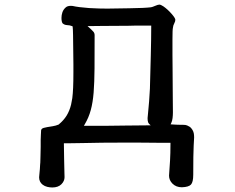

<svg xmlns="http://www.w3.org/2000/svg" viewBox="-20 -684 1040 848"><path d="M787.6 -132.8H777.3Q761.7 -132.8 733.4 -134.8L736.3 -140.6Q740.7 -149.9 742.2 -162.6Q743.7 -175.3 743.7 -187.5Q743.7 -209 743.2 -242.2Q742.7 -275.4 742.7 -312.5Q742.7 -349.6 742.2 -384.8Q741.7 -419.9 741.7 -442.4V-509.8Q741.7 -553.7 743.7 -561Q744.6 -571.8 750 -581.5Q754.4 -589.8 754.4 -596.7Q754.4 -604 737.8 -623Q720.2 -643.1 701.2 -656.2Q689.9 -663.6 683.8 -663.6Q677.7 -663.6 665.3 -658.2Q652.8 -652.8 647 -651.9Q619.6 -648.4 551.3 -647.5Q470.2 -646 454.3 -646Q438.5 -646 417.5 -646.5Q396.5 -647 374 -648.4Q325.7 -651.9 300.8 -657.7Q296.4 -658.2 292.5 -658.2Q278.3 -658.2 270.5 -651.4Q259.8 -642.1 255.6 -629.6Q251.5 -617.2 251.5 -605Q251.5 -588.4 256.3 -581.1Q264.6 -573.7 275.4 -573.2Q289.1 -572.8 298.8 -568.4L300.8 -567.4Q302.2 -557.1 302.7 -527.3Q304.2 -433.1 304.2 -400.9V-363.3Q304.2 -287.6 299.3 -250.5Q296.9 -234.9 293.9 -221.7Q287.1 -194.3 274.2 -173.3Q261.2 -152.3 238.8 -133.8Q225.6 -128.4 212.6 -126.5Q199.7 -124.5 188.5 -122.6Q169.4 -119.6 164.6 -114.7Q162.6 -112.3 161.6 -108.9Q160.6 -99.1 160.6 -88.9V-88.4Q159.7 -79.1 159.7 -65.4V-35.2Q159.7 -25.9 158.9 2Q158.2 29.8 158 34.2Q157.7 38.6 157.2 43Q156.7 60.1 153.8 87.4Q152.8 95.2 152.8 99.1Q152.8 119.6 168.5 131.8Q177.7 138.7 189.2 141.4Q200.7 144 210.9 144Q236.8 144 251 129.9Q265.1 115.7 265.1 98.6Q265.1 96.7 264.6 81.1Q264.2 63 263.2 17.8Q262.2 -27.3 262.2 -46.9V-51.3H287.6Q310.5 -51.3 348.1 -52.2Q423.3 -54.2 531.2 -54.2H584.5Q615.2 -54.2 644.5 -53.7Q673.8 -53.2 697.3 -53.2H732.9V-48.8Q732.9 -5.9 731 25.4Q726.6 91.3 726.6 91.8Q726.6 111.8 741.7 127Q757.8 143.1 783.2 143.1Q813.5 142.1 823.5 131.1Q833.5 120.1 833.5 87.9Q833.5 -4.9 835.4 -40.5Q837.4 -74.2 837.4 -77.1L836.9 -87.9Q835.9 -104.5 824.7 -117.7Q818.8 -125 806.6 -129.9Q800.8 -132.8 787.6 -132.8ZM633.8 -183.6Q631.8 -168.9 631.8 -162.4Q631.8 -155.8 632.3 -152.3Q633.3 -142.6 637.7 -137.7L645.5 -130.4H634.8Q587.4 -130.4 530.5 -129.4Q473.6 -128.4 449.2 -128.4H350.6L354.5 -135.3Q372.1 -165 380.9 -197.8Q390.1 -231.4 393.6 -275.9Q397 -320.3 397.5 -381.3Q397.9 -442.4 397.9 -528.3Q397.9 -538.1 392.1 -544.4Q385.7 -551.8 366.7 -568.8H377.9Q389.6 -568.8 420.4 -569.3Q451.2 -569.8 486.8 -569.8Q522.5 -569.8 543.7 -570.1Q564.9 -570.3 573.2 -570.8Q590.3 -570.8 599.6 -570.8H647.9V-566.4Q647.9 -512.2 646 -439L642.1 -292Q639.2 -235.4 633.8 -183.6Z"/></svg>

Font: Bakudai
Style: Light
Weight: 300
Version: Version 1.48